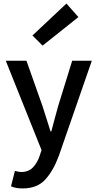

<svg xmlns="http://www.w3.org/2000/svg" viewBox="-20 -845 546 1074"><path d="M106.4 209Q86.4 209 70.8 206.1Q55.2 203.1 41.5 197.3L63.5 110.8Q84.5 117.2 98.6 117.2Q139.2 117.2 163.8 91.8Q188.5 66.4 201.7 26.9L212.4 -5.4L12.2 -505.4H127.9L217.3 -252.9Q228.5 -219.2 239.7 -182.6Q251 -146 262.7 -109.9H267.1Q276.4 -145 286.1 -181.4Q295.9 -217.8 305.7 -252.9L383.8 -505.4H493.7L309.6 25.4Q278.8 109.4 233.4 159.2Q188 209 106.4 209ZM218.3 -589.8 161.6 -646.5 351.6 -825.2 418.5 -749.5Z"/></svg>

Font: Akatab
Style: Bold
Weight: 700
Designer: SIL Global
Foundry: SIL Global
Version: Version 4.100